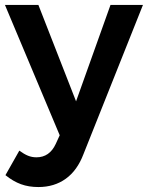

<svg xmlns="http://www.w3.org/2000/svg" viewBox="-27 -555 597 775"><path d="M128 200Q89 200 57.5 188.5Q26 177 -5 152L51 53Q70 67 86 73.5Q102 80 120 80Q173 80 198 26L214 -9L-7 -535H128L280 -146L419 -535H550L310 67Q285 133 238.5 166.5Q192 200 128 200Z"/></svg>

Font: Gontserrat Medium
Style: Regular
Weight: 500
Designer: Julieta Ulanovsky
Foundry: Julieta Ulanovsky
Version: Version 6.001